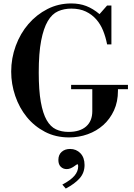

<svg xmlns="http://www.w3.org/2000/svg" viewBox="-20 -786 777 1115"><path d="M393 -293H723V-268H665V-259Q665 -195 642 -145Q619 -95 580 -60Q541 -25 489.5 -6.5Q438 12 381 12Q303 12 241 -20.5Q179 -53 135.5 -106.5Q92 -160 68.5 -229Q45 -298 45 -370Q45 -448 71.5 -520Q98 -592 145 -646.5Q192 -701 255.5 -733.5Q319 -766 394 -766Q442 -766 481 -751Q520 -736 558 -704L602 -754H627V-528H602Q594 -570 579 -607.5Q564 -645 539 -673.5Q514 -702 478.5 -719Q443 -736 394 -736Q352 -736 317 -720.5Q282 -705 257.5 -663.5Q233 -622 219 -550Q205 -478 205 -365Q205 -261 217 -194Q229 -127 251 -88.5Q273 -50 305 -35Q337 -20 378 -20Q444 -20 480 -51.5Q516 -83 516 -140V-268H393ZM471 172Q471 217 443 249Q415 281 362 309L342 286Q391 260 412.5 234.5Q434 209 434 180Q434 168 430 168Q427 168 421 172.5Q415 177 407.5 182Q400 187 389.5 191.5Q379 196 367 196Q347 196 333 182.5Q319 169 319 143Q319 113 338 96Q357 79 387 79Q423 79 447 104Q471 129 471 172Z"/></svg>

Font: Libre Bodoni
Style: Regular
Weight: 400
Designer: Pablo Impallari, Rodrigo Fuenzalida
Foundry: Pablo Impallari, Rodrigo Fuenzalida
Version: Version 1.001; ttfautohint (v1.5.65-e2d9)